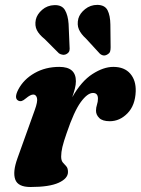

<svg xmlns="http://www.w3.org/2000/svg" viewBox="-20 -754 577 788"><path d="M55 -341Q36.5 -350.5 55 -386.5Q77 -428.5 121.8 -454Q166.5 -479.5 223.5 -479.5Q291.5 -479.5 291.5 -420.5Q291.5 -406.5 287.2 -390Q283 -373.5 276.5 -355Q314 -421 359.5 -450.2Q405 -479.5 445 -479.5Q490.5 -479.5 514.5 -451.8Q538.5 -424 537 -379Q535 -321.5 503.2 -289Q471.5 -256.5 430.5 -256.5Q400.5 -256.5 387.2 -269.8Q374 -283 374 -299.5Q374 -312.5 378 -324.5Q382 -336.5 382 -349Q382 -372.5 361.5 -372.5Q339 -372.5 311.5 -335Q284 -297.5 253.5 -207.5Q241 -172 236 -150.5Q231 -129 231 -111.5Q231 -95 238 -87Q245 -79 252 -71.5Q259 -64 259 -48Q259 -21.5 220.8 -4Q182.5 13.5 105 13.5Q53.5 13.5 42.5 -17.5Q31.5 -48.5 51.5 -104L122.5 -302Q135.5 -337.5 131.8 -351.8Q128 -366 116.5 -366Q105 -366 86.5 -350.5Q76 -341.5 69 -339.5Q62 -337.5 55 -341ZM433 -653.5 434 -559.5Q434 -550 432 -543Q430 -536 421.5 -531Q405.5 -520.5 390 -533.5L333 -595.5Q312 -614.5 303.8 -633.5Q295.5 -652.5 301.5 -677.5Q307.5 -699 329.2 -716.5Q351 -734 379.5 -734Q410.5 -733.5 421.5 -711.8Q432.5 -690 433 -653.5ZM261.5 -656 265.5 -562Q266.5 -554 265 -546.5Q263.5 -539 255 -533.5Q247.5 -528.5 238.5 -529.2Q229.5 -530 222 -535L163 -594Q140.5 -612 131.2 -630.5Q122 -649 127 -673.5Q132 -695.5 153 -713.8Q174 -732 203 -733Q234 -734 246.5 -712.8Q259 -691.5 261.5 -656Z"/></svg>

Font: Fraunces 9pt
Style: Bold Italic
Weight: 700
Italic angle: -16°
Version: Version 1.000;[b76b70a41]